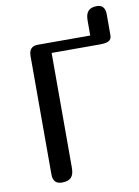

<svg xmlns="http://www.w3.org/2000/svg" viewBox="-93 -912 703 973"><g transform="rotate(-10 258.5 -425.0)"><path d="M208 -65Q208 -30 193 -15Q178 0 146 0Q100 0 100 -50V-659Q100 -709 146 -709H416V-785Q416 -820 430.5 -835Q445 -850 474 -850Q517 -850 517 -800V-693Q517 -672 502.5 -664Q488 -656 457 -656H208Z"/></g></svg>

Font: Marmelad
Style: Regular
Weight: 400
Designer: Manvel Shmavonyan
Foundry: Cyreal
Version: Version 1.001;PS 001.001;hotconv 1.0.88;makeotf.lib2.5.64775